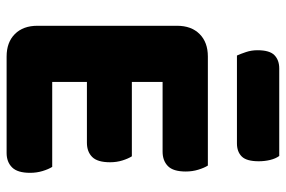

<svg xmlns="http://www.w3.org/2000/svg" viewBox="-162 -700 865 581"><g transform="rotate(90 270.5 -409.5)"><path d="M58 -513Q58 -556 83 -581Q108 -606 151 -606H481Q488 -595 493.5 -577Q499 -559 499 -539Q499 -501 482.5 -485Q466 -469 439 -469H228V-376H453Q460 -365 465.5 -347.5Q471 -330 471 -310Q471 -272 455 -256Q439 -240 412 -240H228V-135H485Q492 -124 497.5 -106Q503 -88 503 -68Q503 -30 486.5 -13.5Q470 3 443 3H151Q108 3 83 -22Q58 -47 58 -90ZM148 -694Q143 -705 137.5 -721.5Q132 -738 132 -756Q132 -793 147 -807.5Q162 -822 187 -822H452Q460 -811 464 -794.5Q468 -778 468 -760Q468 -723 453.5 -708.5Q439 -694 414 -694Z"/></g></svg>

Font: Baloo Chettan
Style: Regular
Weight: 400
Designer: Maithili Shingre and Ek Type
Foundry: Ek Type
Version: Version 1.443;PS 1.000;hotconv 16.6.51;makeotf.lib2.5.65220;